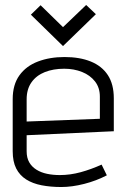

<svg xmlns="http://www.w3.org/2000/svg" viewBox="-20 -739 507 771"><path d="M365 -682 326 -719 233 -630 143 -718 104 -680 233 -554ZM87 -132V-196L437 -212V-344Q437 -401 413 -437.5Q389 -474 344.5 -492Q300 -510 239 -510Q180 -510 132.5 -492Q85 -474 58 -436.5Q31 -399 31 -341V-132Q31 -90 45 -62.5Q59 -35 85 -18.5Q111 -2 147 5Q183 12 226 12Q269 12 318 -0.5Q367 -13 409 -35L388 -78Q346 -59 304 -47.5Q262 -36 220 -36Q193 -36 169 -41Q145 -46 126.5 -57.5Q108 -69 97.5 -87Q87 -105 87 -132ZM381 -351V-262L87 -251V-340Q87 -381 106.5 -408.5Q126 -436 160 -449.5Q194 -463 238 -463Q277 -463 309.5 -450Q342 -437 361.5 -412Q381 -387 381 -351Z"/></svg>

Font: AdventPro_ExpandedRegular
Style: ExpandedRegular
Weight: 400
Width: 7
Designer: VivaRado, Andreas Kalpakidis
Foundry: VivaRado, Andreas Kalpakidis
Version: Version 3.000